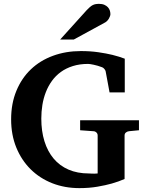

<svg xmlns="http://www.w3.org/2000/svg" viewBox="-20 -949 756 985"><path d="M642.1 -275.9Q632.8 -274.9 626 -269.3Q619.1 -263.7 619.1 -253.9V-30.8Q589.4 -17.6 553.2 -7.3Q522 1.5 479.7 8.8Q437.5 16.1 387.2 16.1Q312 16.1 248 -9Q184.1 -34.2 137.2 -80.6Q90.3 -127 63.7 -191.9Q37.1 -256.8 37.1 -336.9Q37.1 -418 64 -482.9Q90.8 -547.9 138.4 -593.3Q186 -638.7 251.7 -662.8Q317.4 -687 395 -687Q444.3 -687 485.4 -680.9Q526.4 -674.8 556.6 -667.5Q591.8 -658.7 620.1 -647.9V-475.1H542L522 -583Q521 -588.4 515.6 -595Q510.3 -601.6 503.9 -604Q480.5 -612.8 460.4 -616.9Q440.4 -621.1 432.1 -621.1Q388.7 -621.1 353.8 -610.1Q318.8 -599.1 292.2 -579.8Q265.6 -560.5 246.6 -534.2Q227.5 -507.8 215.3 -476.6Q203.1 -445.3 197.5 -410.9Q191.9 -376.5 191.9 -340.8Q191.9 -276.4 208 -224.4Q224.1 -172.4 255.1 -135.5Q286.1 -98.6 331.5 -78.9Q377 -59.1 436 -59.1Q442.9 -59.1 452.9 -58.3Q462.9 -57.6 481 -59.1V-253.9Q481 -263.7 474.1 -269.8Q467.3 -275.9 458 -275.9L391.1 -280.8V-332H692.9V-280.8ZM546.4 -876.5Q546.4 -871.6 544.2 -865.5Q542 -859.4 538.6 -853.5Q535.2 -847.7 530.3 -842.5Q525.4 -837.4 520.5 -834.5L358.4 -746.1H288.6L425.3 -897.5Q434.1 -906.7 441.2 -912.8Q448.2 -918.9 455.3 -922.6Q462.4 -926.3 470.2 -927.7Q478 -929.2 488.3 -929.2Q504.4 -929.2 515.4 -924.3Q526.4 -919.4 533.4 -911.9Q540.5 -904.3 543.5 -894.8Q546.4 -885.3 546.4 -876.5Z"/></svg>

Font: Charis SIL Am
Style: Bold
Weight: 700
Foundry: SIL International
Version: Version 5.000